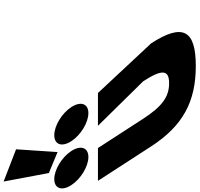

<svg xmlns="http://www.w3.org/2000/svg" viewBox="-346 -1022 1077 1036"><g transform="rotate(-90 192.0 -503.5)"><path d="M-18.9 -748.6C-69.9 -748.6 -84.4 -707.6 -51.3 -656.6C-18.3 -605.6 49.3 -564.6 100.3 -564.6C151.3 -564.6 165.7 -605.6 132.7 -656.6C99.6 -707.6 32.1 -748.6 -18.9 -748.6ZM-255.9 -748.6C-306.9 -748.6 -321.4 -707.6 -288.3 -656.6C-255.3 -605.6 -187.7 -564.6 -136.7 -564.6C-85.7 -564.6 -71.3 -605.6 -104.3 -656.6C-137.4 -707.6 -204.9 -748.6 -255.9 -748.6ZM-223.2 -777.9 -110 -730.9 -95.1 -954.8 -269 -1022ZM-88.3 -513H-265.3L-79.4 -226C32 -54 162.7 15 354.7 15C546.7 15 588 -54 476.6 -226L208.7 -513H31.7L271.8 -269C337.2 -168 335.4 -129 261.4 -129C187.4 -129 135.2 -168 69.8 -269Z"/></g></svg>

Font: Hussar
Style: BdOpOblSeven
Weight: 700
Foundry: Cannot Into Space Fonts
Version: Version 2.00